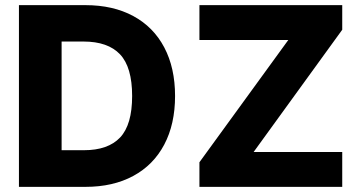

<svg xmlns="http://www.w3.org/2000/svg" viewBox="-20 -727 1401 747"><path d="M53.7 0V-707H312.5Q419.9 -707 498.5 -664.6Q577.1 -622.1 619.1 -542.5Q661.1 -462.9 661.1 -353.5Q661.1 -244.1 619.1 -164.6Q577.1 -85 498.5 -42.5Q419.9 0 312.5 0ZM306.6 -142.6Q400.4 -142.6 447.3 -192.1Q494.1 -241.7 494.1 -353.5Q494.1 -465.8 447 -515.6Q399.9 -565.4 304.7 -565.4H219.7V-142.6ZM755.9 -95.7 1101.6 -571.3H755.9V-707H1311.5V-611.3L966.8 -135.7H1311.5V0H755.9Z"/></svg>

Font: Pretendard Std ExtraBold
Style: Regular
Weight: 800
Designer: Base glyphs from Inter by Rasmus Andersson; Hangeul glyphs from Noto Sans CJK(Source Han Sans) by Jang Soo-young and Kan
Foundry: Kil Hyung-jin
Version: Version 1.309